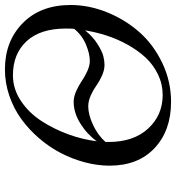

<svg xmlns="http://www.w3.org/2000/svg" viewBox="12 -710 708 772"><g transform="rotate(-90 366.0 -324.0)"><path d="M181.2 -253.9V-241.2Q181.2 -140.6 235.1 -82.3Q289.1 -23.9 370.1 -23.9Q413.6 -23.9 452.6 -42.7Q491.7 -61.5 520.3 -92.3Q548.8 -123 571.8 -164.1Q594.7 -205.1 608.6 -248Q622.6 -291 629.9 -335.9Q605 -304.7 575 -285.9Q544.9 -267.1 526.1 -262.5Q507.3 -257.8 491.2 -257.8Q470.2 -257.8 447.5 -268.1Q424.8 -278.3 408 -290.5Q391.1 -302.7 368.4 -313Q345.7 -323.2 324.2 -323.2Q291.5 -323.2 250 -304Q208.5 -284.7 181.2 -253.9ZM636.2 -379.9Q637.2 -391.1 637.2 -413.1Q637.2 -516.1 586.4 -571Q535.6 -626 449.2 -626Q394.5 -626 346.4 -594Q298.3 -562 265.6 -511.5Q232.9 -460.9 211.9 -403.3Q190.9 -345.7 184.1 -289.1Q212.9 -328.6 255.9 -355.2Q298.8 -381.8 342.8 -381.8Q362.8 -381.8 385.7 -371.6Q408.7 -361.3 426 -349.4Q443.4 -337.4 465.6 -327.1Q487.8 -316.9 506.8 -316.9Q536.1 -316.9 573.2 -332.5Q610.4 -348.1 636.2 -379.9ZM85.9 -237.8Q85.9 -285.6 99.1 -335.9Q112.3 -386.2 136.2 -432.6Q160.2 -479 195.6 -520.3Q231 -561.5 272.9 -592Q314.9 -622.6 366.7 -640.4Q418.5 -658.2 473.1 -658.2Q585.9 -658.2 658.9 -586.7Q731.9 -515.1 731.9 -394Q731.9 -319.8 702.4 -247.1Q672.9 -174.3 622.6 -117.4Q572.3 -60.5 498.5 -25.4Q424.8 9.8 342.8 9.8Q227.1 9.8 156.5 -56.4Q85.9 -122.6 85.9 -237.8Z"/></g></svg>

Font: Common Serif
Style: Italic
Weight: 400
Italic angle: -12°
Designer: Philipp H. Poll, Khaled Hosny
Foundry: Stefan Peev, Context Ltd.
Version: Version 1.026